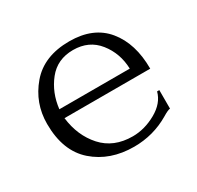

<svg xmlns="http://www.w3.org/2000/svg" viewBox="-103 -546 692 673"><g transform="rotate(-30 242.5 -210.0)"><path d="M447 -202H100Q109 -127 154 -77Q199 -27 276 -27Q324 -27 370.5 -53Q417 -79 428 -121H437V-46Q429 -46 406 -32Q340 7 262 7Q165 7 101 -49Q37 -105 37 -215Q37 -299 91.5 -363Q146 -427 249 -427Q346 -427 396.5 -365.5Q447 -304 447 -202ZM100 -238H385Q383 -301 346 -347.5Q309 -394 245 -394Q181 -394 144 -347.5Q107 -301 100 -238Z"/></g></svg>

Font: Forum
Style: Regular
Weight: 400
Designer: Denis Masharov
Foundry: Denis Masharov
Version: Version 1.000